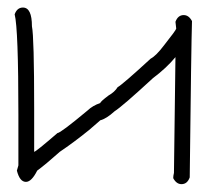

<svg xmlns="http://www.w3.org/2000/svg" viewBox="-20 -483 540 499"><path d="M39.6 -463.4Q63 -463.4 63 -414.6Q68.8 -387.2 68.8 -199.7V-88.4Q72.8 -88.4 129.4 -137.2Q137.2 -137.2 207.5 -195.8Q220.7 -208.5 240.7 -215.3Q240.7 -218.8 262.2 -234.9Q278.3 -244.1 285.6 -256.3Q298.8 -263.7 371.6 -330.6Q385.7 -337.9 406.7 -365.7Q438 -405.3 438 -408.7L436 -426.3Q442.4 -443.8 457.5 -443.8Q470.7 -443.8 479 -428.2Q477.1 -372.1 473.1 -22Q466.8 -4.4 451.7 -4.4Q438.5 -4.4 430.2 -20Q430.2 -25.9 432.1 -33.7L436 -334.5Q413.1 -306.6 377.4 -279.8Q297.9 -206.5 277.8 -193.8Q256.3 -174.3 240.7 -170.4L211.4 -145Q170.9 -112.3 135.3 -88.4Q98.1 -55.2 76.7 -39.6Q62 -10.3 47.4 -10.3Q31.2 -10.3 23.9 -39.6L27.8 -53.2V-184.1Q27.8 -408.2 18.1 -445.8Q24.4 -463.4 39.6 -463.4Z"/></svg>

Font: CEF Fonts CJK Mono
Style: Regular
Weight: 400
Designer: PartyBoss (派对大魔王)
Version: Release 2.25